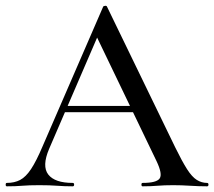

<svg xmlns="http://www.w3.org/2000/svg" viewBox="-25 -656 754 676"><path d="M187 -261 199 -283H471L478 -261ZM704 -12Q709 -12 709 -6Q709 0 704 0Q675 0 644.5 -2Q614 -4 585 -4Q553 -4 529.5 -2Q506 0 477 0Q473 0 473 -6Q473 -12 477 -12Q526 -12 537 -27.5Q548 -43 526 -89L311 -536L343 -584L148 -132Q122 -71 145 -41.5Q168 -12 231 -12Q236 -12 236 -6Q236 0 231 0Q201 0 176 -2Q151 -4 113 -4Q76 -4 53.5 -2Q31 0 -1 0Q-5 0 -5 -6Q-5 -12 -1 -12Q26 -12 46 -22.5Q66 -33 84.5 -61Q103 -89 125 -141L338 -632Q339 -635 345 -635.5Q351 -636 352 -632L592 -137Q616 -88 633.5 -60.5Q651 -33 668 -22.5Q685 -12 704 -12Z"/></svg>

Font: Cormorant Infant Light Medium
Style: Regular
Weight: 500
Version: Version 4.001